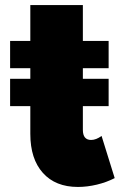

<svg xmlns="http://www.w3.org/2000/svg" viewBox="-20 -724 510 760"><path d="M288.5 16Q199.5 16 149.8 -39.5Q100 -95 100 -194V-304H20V-412H100V-454H20V-562H100V-704H308V-562H410V-454H308V-412H410V-304H308V-210Q308 -190 316.2 -180Q324.5 -170 340.5 -170Q360.5 -170 382 -186L434 -19Q402 -2.5 363.5 6.8Q325 16 288.5 16Z"/></svg>

Font: Spartan Thin Black
Style: Regular
Weight: 900
Version: Version 1.004